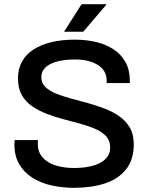

<svg xmlns="http://www.w3.org/2000/svg" viewBox="-20 -888 710 920"><path d="M335 12Q279 12 227 0.5Q175 -11 135 -36.5Q95 -62 72 -101.5Q49 -141 49 -196Q49 -202 49.5 -207.5Q50 -213 50 -217H162Q162 -214 161.5 -208Q161 -202 161 -198Q161 -161 183 -135Q205 -109 244.5 -96Q284 -83 335 -83Q363 -83 389 -86.5Q415 -90 436.5 -97.5Q458 -105 474 -116.5Q490 -128 499 -144Q508 -160 508 -181Q508 -213 489.5 -234Q471 -255 439.5 -269Q408 -283 368.5 -294Q329 -305 287 -316Q245 -327 205.5 -342Q166 -357 134.5 -378.5Q103 -400 84.5 -432.5Q66 -465 66 -512Q66 -557 85 -592Q104 -627 140 -650.5Q176 -674 226 -686Q276 -698 339 -698Q393 -698 441 -686.5Q489 -675 525 -651Q561 -627 581.5 -590Q602 -553 602 -502V-490H491V-503Q491 -535 472 -557Q453 -579 419 -591Q385 -603 340 -603Q287 -603 251 -592.5Q215 -582 196.5 -563.5Q178 -545 178 -519Q178 -490 197 -471.5Q216 -453 247.5 -440Q279 -427 318.5 -416.5Q358 -406 399.5 -394.5Q441 -383 480.5 -368Q520 -353 551.5 -331Q583 -309 602 -276.5Q621 -244 621 -197Q621 -123 584 -76.5Q547 -30 482.5 -9Q418 12 335 12ZM287 -736 371 -868H488L489 -865L379 -736Z"/></svg>

Font: Archivo SemiBold Medium
Style: Regular
Weight: 500
Version: Version 2.001